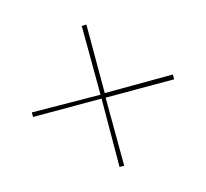

<svg xmlns="http://www.w3.org/2000/svg" viewBox="-62 -520 428 398"><g transform="rotate(30 151.5 -321.5)"><path d="M254.9 -432.1 262.2 -424.8 158.2 -320.8 262.2 -217.8 254.9 -210.9 151.9 -314.9 47.9 -210.9 41 -217.8 146 -320.8 41 -424.8 47.9 -432.1 151.9 -328.1Z"/></g></svg>

Font: Rawengulk
Style: Ultralight
Weight: 200
Version: Version 0.92